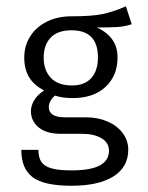

<svg xmlns="http://www.w3.org/2000/svg" viewBox="-20 -433 466 603"><path d="M393.6 -356.9Q372.1 -349.6 347.2 -348.1Q322.3 -346.7 284.2 -346.7Q349.6 -316.9 349.1 -252Q349.1 -195.3 311.5 -160.2Q273.9 -125 208.5 -125Q175.3 -125 152.8 -132.8Q144.5 -126.5 138.9 -116.5Q133.3 -106.4 133.3 -96.7Q133.3 -64.9 183.1 -64.5H250.5Q287.6 -64.5 317.6 -51.5Q347.7 -38.6 365.2 -15.1Q382.8 8.3 382.8 37.1Q382.8 91.8 336.2 121.1Q289.6 150.4 204.6 150.4Q118.2 150.4 82.5 123.5Q46.9 96.7 46.9 37.6H100.6Q100.6 61 109.6 75Q118.7 88.9 140.9 95.5Q163.1 102.1 204.6 102.1Q265.1 102.1 293.7 86.4Q322.3 70.8 322.3 40.5Q322.3 15.1 298.8 1.2Q275.4 -12.7 238.8 -12.7H171.9Q125.5 -12.7 101.3 -33Q77.1 -53.2 77.1 -84Q77.1 -101.6 87.9 -118.9Q98.6 -136.2 118.7 -148.9Q86.9 -165 71.5 -190.4Q56.2 -215.8 56.2 -252Q56.2 -289.6 75 -319.1Q93.8 -348.6 127.4 -365.2Q161.1 -381.8 205.1 -381.8Q269 -381.8 302.5 -388.9Q335.9 -396 375.5 -413.1ZM117.2 -252Q117.2 -212.4 139.6 -188.5Q162.1 -164.6 206.1 -164.6Q245.6 -164.6 266.6 -187.7Q287.6 -210.9 287.6 -252.9Q287.6 -337.9 204.6 -337.9Q161.1 -337.9 139.2 -314.9Q117.2 -292 117.2 -252Z"/></svg>

Font: Amiri Typewriter
Style: Regular
Weight: 400
Monospace: yes
Designer: Khaled Hosny
Version: Version 1.1